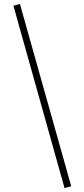

<svg xmlns="http://www.w3.org/2000/svg" viewBox="-20 -731 425 973"><path d="M307 222 48 -702 81 -711 341 213Z"/></svg>

Font: Ysabeau ExtraLight
Style: Regular
Weight: 250
Designer: Christian Thalmann (Catharsis Fonts)
Version: Version 2.002